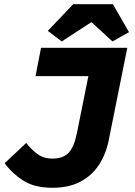

<svg xmlns="http://www.w3.org/2000/svg" viewBox="-20 -876 640 908"><path d="M228 12Q143 12 90 -22Q37 -56 2 -104L104 -200Q127 -170 156.5 -148Q186 -126 228 -126Q279 -126 305 -154Q331 -182 344 -248L398 -516H148L174 -650H582L494 -212Q481 -147 448 -96.5Q415 -46 360.5 -17Q306 12 228 12ZM272 -680 206 -730 326 -856H514L590 -724L512 -680L414 -770H410Z"/></svg>

Font: Source Code Pro ExtraLight Black
Style: Italic
Weight: 900
Italic angle: -11°
Monospace: yes
Version: Version 1.016;hotconv 1.0.116;makeotfexe 2.5.65601